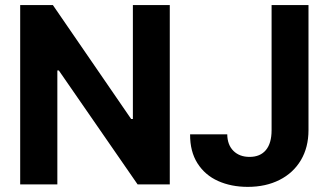

<svg xmlns="http://www.w3.org/2000/svg" viewBox="-20 -727 1297 757"><path d="M649.4 0H522.5L211.9 -449.2H206.1V0H59.6V-707H188.5L497.1 -257.8H503.9V-707H649.4ZM1196.3 -707V-213.9Q1196.3 -146 1166.3 -95.5Q1136.2 -44.9 1082 -17.6Q1027.8 9.8 957 9.8Q891.6 9.8 839.8 -13.4Q788.1 -36.6 758.5 -83.3Q729 -129.9 729.5 -197.3H876Q876.5 -155.8 900.4 -132.1Q924.3 -108.4 963.9 -108.4Q1005.9 -108.4 1028.3 -135.3Q1050.8 -162.1 1050.8 -213.9V-707Z"/></svg>

Font: Pretendard JP
Style: Bold
Weight: 700
Designer: Base glyphs from Inter by Rasmus Andersson; Hangeul glyphs from Noto Sans CJK(Source Han Sans) by Jang Soo-young and Kan
Foundry: Kil Hyung-jin
Version: Version 1.309